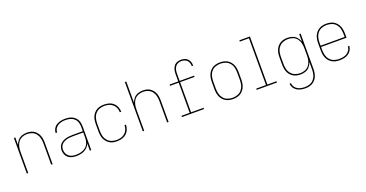

<svg xmlns="http://www.w3.org/2000/svg" viewBox="-40 -1617 5120 2688"><g transform="rotate(-20 2520.0 -273.0)"><path d="M96 0H117V-320Q117 -357 125.5 -394Q134 -431 157 -461Q180 -491 215.5 -505Q251 -519 288 -519Q325 -519 360.5 -505Q396 -491 419 -461Q442 -431 450.5 -394Q459 -357 459 -320V0H480V-320Q480 -353 474.5 -385.5Q469 -418 453.5 -447Q438 -476 413 -498Q388 -520 356 -529Q324 -538 292 -538Q253 -538 216.5 -525.5Q180 -513 154.5 -483.5Q129 -454 117 -418V-530H96Z M833 8Q874 8 914.5 -2.5Q955 -13 987.5 -40.5Q1020 -68 1035 -107V0H1056V-355Q1056 -385 1049 -415Q1042 -445 1023.5 -469.5Q1005 -494 979 -510Q953 -526 923 -532Q893 -538 862 -538Q829 -538 795.5 -531.5Q762 -525 733 -507Q704 -489 687 -459Q670 -429 670 -395H691Q691 -425 706.5 -451Q722 -477 748 -492.5Q774 -508 803.5 -513.5Q833 -519 862 -519Q896 -519 929.5 -510Q963 -501 988.5 -477.5Q1014 -454 1024.5 -421.5Q1035 -389 1035 -355V-289H883Q853 -289 823.5 -285.5Q794 -282 765.5 -272Q737 -262 712.5 -244Q688 -226 676 -197.5Q664 -169 664 -139Q664 -107 676 -77Q688 -47 713.5 -26.5Q739 -6 770 1Q801 8 833 8ZM836 -11Q808 -11 780 -17Q752 -23 729.5 -41Q707 -59 696 -86Q685 -113 685 -141Q685 -168 696 -192.5Q707 -217 729.5 -232.5Q752 -248 777.5 -256.5Q803 -265 830 -267.5Q857 -270 883 -270H1035V-189Q1035 -151 1022 -115Q1009 -79 978.5 -54.5Q948 -30 911 -20.5Q874 -11 836 -11Z M1438 8Q1475 8 1511.5 -2Q1548 -12 1576.5 -36.5Q1605 -61 1619.5 -96.5Q1634 -132 1634 -169H1613Q1613 -136 1600.5 -104.5Q1588 -73 1562 -50.5Q1536 -28 1503.5 -19.5Q1471 -11 1438 -11Q1400 -11 1364 -24.5Q1328 -38 1303.5 -68Q1279 -98 1270 -135Q1261 -172 1261 -210V-320Q1261 -358 1270 -395Q1279 -432 1303.5 -462Q1328 -492 1364 -505.5Q1400 -519 1438 -519Q1471 -519 1503.5 -510.5Q1536 -502 1562 -479.5Q1588 -457 1600.5 -425.5Q1613 -394 1613 -361H1634Q1634 -398 1619.5 -433.5Q1605 -469 1576.5 -494Q1548 -519 1511.5 -528.5Q1475 -538 1438 -538Q1404 -538 1371.5 -529.5Q1339 -521 1312.5 -500Q1286 -479 1269 -449.5Q1252 -420 1246 -387Q1240 -354 1240 -320V-210Q1240 -177 1246 -144Q1252 -111 1269 -81.5Q1286 -52 1312.5 -30.5Q1339 -9 1371.5 -0.5Q1404 8 1438 8Z M1824 0H1845V-320Q1845 -357 1853.5 -394Q1862 -431 1885 -461Q1908 -491 1943.5 -505Q1979 -519 2016 -519Q2053 -519 2088.5 -505Q2124 -491 2147 -461Q2170 -431 2178.5 -394Q2187 -357 2187 -320V0H2208V-320Q2208 -353 2202.5 -385.5Q2197 -418 2181.5 -447Q2166 -476 2141 -498Q2116 -520 2084 -529Q2052 -538 2020 -538Q1981 -538 1944.5 -525.5Q1908 -513 1882.5 -483.5Q1857 -454 1845 -418V-735H1824Z M2408 0H2736V-19H2550V-468H2765V-487H2550V-595Q2550 -621 2555 -647Q2560 -673 2575 -695.5Q2590 -718 2614.5 -729Q2639 -740 2666 -740Q2696 -740 2724 -727.5Q2752 -715 2766.5 -687Q2781 -659 2781 -629Q2781 -626 2780 -623H2801Q2801 -627 2801 -630Q2801 -657 2792 -682Q2783 -707 2763.5 -726Q2744 -745 2718 -752Q2692 -759 2666 -759Q2635 -759 2606.5 -747.5Q2578 -736 2560 -710.5Q2542 -685 2535.5 -655Q2529 -625 2529 -595V-487H2400V-468H2529V-19H2408Z M3168 8Q3202 8 3235 -0.5Q3268 -9 3294.5 -30Q3321 -51 3338 -80.5Q3355 -110 3361.5 -143Q3368 -176 3368 -210V-320Q3368 -354 3361.5 -387Q3355 -420 3338 -449.5Q3321 -479 3294.5 -500Q3268 -521 3235 -529.5Q3202 -538 3168 -538Q3134 -538 3101.5 -529.5Q3069 -521 3042 -500Q3015 -479 2998 -449.5Q2981 -420 2974.5 -387Q2968 -354 2968 -320V-210Q2968 -176 2974.5 -143Q2981 -110 2998 -80.5Q3015 -51 3042 -30Q3069 -9 3101.5 -0.5Q3134 8 3168 8ZM3168 -11Q3130 -11 3093.5 -24Q3057 -37 3032.5 -67.5Q3008 -98 2998.5 -135Q2989 -172 2989 -210V-320Q2989 -358 2998.5 -395.5Q3008 -433 3032.5 -463Q3057 -493 3093.5 -506Q3130 -519 3168 -519Q3206 -519 3242.5 -506Q3279 -493 3304 -463Q3329 -433 3338 -395.5Q3347 -358 3347 -320V-210Q3347 -172 3338 -135Q3329 -98 3304 -67.5Q3279 -37 3242.5 -24Q3206 -11 3168 -11Z M3521 0H3823V-19H3687V-735H3530V-716H3666V-19H3521Z M4172 213Q4206 213 4238.5 204Q4271 195 4297 174Q4323 153 4339.5 123.5Q4356 94 4362 61Q4368 28 4368 -5V-530H4347V-418Q4335 -454 4309.5 -483.5Q4284 -513 4247 -525.5Q4210 -538 4172 -538Q4139 -538 4106.5 -529.5Q4074 -521 4047.5 -499.5Q4021 -478 4004.5 -448.5Q3988 -419 3982 -386Q3976 -353 3976 -320V-210Q3976 -177 3982 -144Q3988 -111 4004.5 -81.5Q4021 -52 4047.5 -31Q4074 -10 4106.5 -1Q4139 8 4172 8Q4210 8 4247 -4.5Q4284 -17 4309.5 -47Q4335 -77 4347 -113V-5Q4347 33 4338.5 69.5Q4330 106 4306 136.5Q4282 167 4246 180.5Q4210 194 4172 194Q4144 194 4115.5 189Q4087 184 4062 169.5Q4037 155 4021 130Q4005 105 4003 76H3982Q3984 109 4001.5 137.5Q4019 166 4047 183Q4075 200 4107.5 206.5Q4140 213 4172 213ZM4175 -11Q4137 -11 4101 -24.5Q4065 -38 4040 -68Q4015 -98 4006 -135Q3997 -172 3997 -210V-320Q3997 -358 4006 -395Q4015 -432 4040 -462Q4065 -492 4101 -505.5Q4137 -519 4175 -519Q4213 -519 4248.5 -505.5Q4284 -492 4307 -461.5Q4330 -431 4338.5 -394.5Q4347 -358 4347 -320V-210Q4347 -173 4338.5 -136Q4330 -99 4307 -69Q4284 -39 4248.5 -25Q4213 -11 4175 -11Z M4753 8Q4787 8 4820.5 1.5Q4854 -5 4883.5 -23.5Q4913 -42 4930.5 -72Q4948 -102 4950 -136H4929Q4928 -106 4911.5 -79.5Q4895 -53 4869 -37.5Q4843 -22 4813 -16.5Q4783 -11 4753 -11Q4715 -11 4678.5 -24Q4642 -37 4617 -67Q4592 -97 4582.5 -134.5Q4573 -172 4573 -210V-256H4952V-320Q4952 -354 4945.5 -387Q4939 -420 4922 -449.5Q4905 -479 4878.5 -500Q4852 -521 4819 -529.5Q4786 -538 4752 -538Q4718 -538 4685.5 -529.5Q4653 -521 4626 -500Q4599 -479 4582 -449.5Q4565 -420 4558.5 -387Q4552 -354 4552 -320V-210Q4552 -176 4558.5 -143Q4565 -110 4582 -80.5Q4599 -51 4626.5 -30Q4654 -9 4687 -0.5Q4720 8 4753 8ZM4573 -275V-320Q4573 -358 4582.5 -395.5Q4592 -433 4616.5 -463Q4641 -493 4677.5 -506Q4714 -519 4752 -519Q4790 -519 4826.5 -506Q4863 -493 4888 -463Q4913 -433 4922 -395.5Q4931 -358 4931 -320V-275Z"/></g></svg>

Font: Iosevka Sparkle Thin
Style: Regular
Weight: 100
Designer: Belleve Invis
Foundry: Belleve Invis
Version: Version 4.5.0; ttfautohint (v1.8.3)